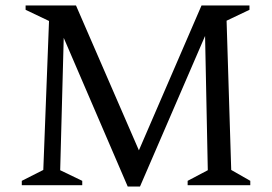

<svg xmlns="http://www.w3.org/2000/svg" viewBox="-20 -680 999 705"><path d="M60 0V-16L139 -56L160 -603L74 -644V-660H259L490 -128L720 -660H896V-644L812 -604L829 -56L899 -16V0H669V-16L743 -55L733 -548L494 5H449L214 -541L201 -55L282 -16V0Z"/></svg>

Font: Spectral
Style: Regular
Weight: 400
Designer: Jean-Baptiste Levee
Foundry: Production Type
Version: Version 1.002